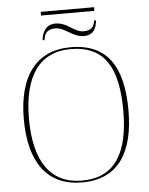

<svg xmlns="http://www.w3.org/2000/svg" viewBox="-61 -980 809 1040"><g transform="rotate(-5 343.0 -460.0)"><path d="M200 -910H490V-930H200ZM197 -776H207C211 -803 219 -834 271 -834C324 -834 360 -779 422 -779C475 -779 491 -817 494 -858H484C480 -831 471 -805 422 -805C370 -805 340 -860 273 -860C218 -860 199 -811 197 -776ZM343 10C545 10 627 -135 627 -358C627 -590 547 -725 344 -725C157 -725 58 -592 58 -359C58 -125 153 10 343 10ZM343 0C172 0 86 -128 86 -358C86 -588 172 -715 344 -715C530 -715 599 -588 599 -358C599 -130 524 0 343 0Z"/></g></svg>

Font: Noto Serif Display Thin
Style: Regular
Weight: 100
Designer: Monotype Design Team
Foundry: Monotype Imaging Inc.
Version: Version 2.009